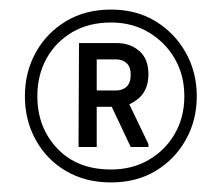

<svg xmlns="http://www.w3.org/2000/svg" viewBox="-20 -725 462 401"><path d="M212 -344Q158 -344 117.5 -368Q77 -392 54.5 -433Q32 -474 32 -524Q32 -574 54.5 -615Q77 -656 117.5 -680.5Q158 -705 212 -705Q265 -705 305 -680.5Q345 -656 368 -615Q391 -574 391 -524Q391 -474 368 -433Q345 -392 305 -368Q265 -344 212 -344ZM212 -371Q256 -371 290.5 -391Q325 -411 345 -445.5Q365 -480 365 -524Q365 -568 345 -602.5Q325 -637 290.5 -657.5Q256 -678 212 -678Q165 -678 130.5 -657.5Q96 -637 77 -602.5Q58 -568 58 -524Q58 -459 99.5 -415Q141 -371 212 -371ZM145 -635H182V-418H144ZM224 -635Q252 -635 271 -618.5Q290 -602 290 -570Q290 -537 269.5 -519.5Q249 -502 224 -502H155V-635ZM180 -536H222Q236 -536 244.5 -544Q253 -552 253 -569Q253 -585 244.5 -593Q236 -601 222 -601H180ZM203 -524H242L290 -424V-418H253Z"/></svg>

Font: Phudu Light
Style: Regular
Weight: 400
Version: Version 1.005;gftools[0.9.23]